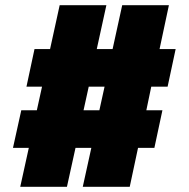

<svg xmlns="http://www.w3.org/2000/svg" viewBox="-20 -720 727 740"><path d="M563 -386 544 -295H606L575 -150H512L480 0H299L332 -150H271L238 0H58L91 -150H30L62 -295H122L142 -386H82L113 -531H173L210 -700H390L353 -531H414L451 -700H631L595 -531H657L626 -386ZM383 -386H322L302 -295H363Z"/></svg>

Font: FFF_AZADLIQ Black
Style: Regular
Weight: 900
Designer: bBox Type GmbH
Foundry: bBox Type GmbH
Version: Version 1.001